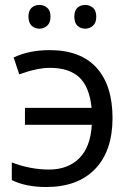

<svg xmlns="http://www.w3.org/2000/svg" viewBox="-20 -748 532 778"><path d="M181.2 -544.9Q306.2 -544.9 371.1 -473.6Q436 -402.3 436 -268.6Q435.5 -135.7 365.2 -63Q294.9 9.8 167 9.8Q85.4 9.8 27.8 -18.1V-89.8Q103 -61 178.7 -61Q254.9 -61 300.8 -106.4Q346.7 -151.9 352.1 -242.2H81.1V-311H351.1Q342.8 -395 301.8 -434.1Q260.7 -473.1 182.1 -473.1Q131.8 -473.1 58.1 -446.8L35.2 -515.1Q98.1 -544.9 181.2 -544.9ZM281.2 -680.7Q281.2 -705.6 293.9 -716.8Q306.6 -728 325.2 -728Q342.8 -728 356.4 -716.8Q370.1 -705.6 370.1 -680.7Q370.1 -655.3 356.4 -643.6Q342.8 -631.8 325.2 -631.8Q306.6 -631.8 293.9 -643.6Q281.2 -655.3 281.2 -680.7ZM95.2 -680.7Q95.7 -705.6 108.4 -716.8Q121.1 -728 139.6 -728Q158.2 -728 170.9 -716.8Q184.6 -705.6 184.6 -680.7Q184.6 -655.3 170.9 -643.6Q157.2 -631.8 139.6 -631.8Q121.1 -631.8 108.4 -643.6Q95.7 -655.3 95.2 -680.7Z"/></svg>

Font: OpenSans
Style: Regular
Weight: 400
Foundry: Ascender Corporation
Version: Version 1.10